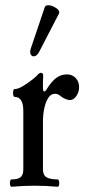

<svg xmlns="http://www.w3.org/2000/svg" viewBox="-20 -709 324 733"><path d="M24 4Q20 4 18.5 -3Q17 -10 18.5 -17Q20 -24 24 -24Q47 -24 58 -32Q69 -40 69 -62V-285Q69 -339 36 -339Q32 -339 30.5 -346.5Q29 -354 30.5 -361.5Q32 -369 36 -369Q49 -369 68 -380.5Q87 -392 104 -405.5Q121 -419 125 -425Q131 -431 136 -431Q145 -431 145 -420Q144 -409 144 -398.5Q144 -388 144 -378Q144 -360 148 -360Q154 -360 158 -368Q175 -396 193.5 -410.5Q212 -425 236 -425Q256 -425 269 -411Q282 -397 282 -377Q282 -358 271.5 -342.5Q261 -327 247 -327Q241 -327 232.5 -330Q224 -333 214 -340Q206 -347 200.5 -349Q195 -351 190 -351Q174 -351 164 -335Q154 -319 149 -295Q144 -271 144 -245V-62Q144 -40 158 -32Q172 -24 200 -24Q204 -24 205.5 -17Q207 -10 205.5 -3Q204 4 200 4Q178 2 156.5 1Q135 0 112 0Q90 0 68.5 1Q47 2 24 4ZM108 -494Q101 -494 97 -502Q93 -510 98 -525L151 -682Q154 -689 164 -689Q178 -689 194 -678.5Q210 -668 205 -657L130 -512Q121 -494 108 -494Z"/></svg>

Font: Junicode Two Beta Condensed
Style: Regular
Weight: 400
Width: 3
Designer: Peter S. Baker
Foundry: Briery Creek Software
Version: Version 1.053; ttfautohint (v1.8.4)